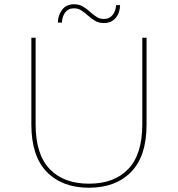

<svg xmlns="http://www.w3.org/2000/svg" viewBox="-20 -877 834 900"><path d="M397 3Q272 3 199.5 -71Q127 -145 127 -293V-700H147V-294Q147 -154 212.5 -85Q278 -16 397 -16Q516 -16 581.5 -85Q647 -154 647 -294V-700H667V-293Q667 -145 594.5 -71Q522 3 397 3ZM467 -769Q443 -769 425.5 -779.5Q408 -790 393 -803.5Q378 -817 362.5 -827.5Q347 -838 326 -838Q301 -838 286.5 -820Q272 -802 270 -771H251Q252 -806 271.5 -831.5Q291 -857 327 -857Q351 -857 368.5 -846.5Q386 -836 401 -822.5Q416 -809 431.5 -798.5Q447 -788 467 -788Q493 -788 508 -807Q523 -826 524 -853H543Q542 -816 522 -792.5Q502 -769 467 -769Z"/></svg>

Font: Montserrat Thin
Style: Regular
Weight: 100
Designer: Julieta Ulanovsky
Foundry: Julieta Ulanovsky
Version: Version 9.000